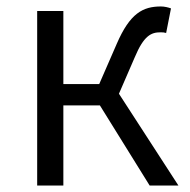

<svg xmlns="http://www.w3.org/2000/svg" viewBox="-20 -574 588 594"><path d="M348 -284 397 -397C425 -464 448 -474 476 -474C484 -474 487 -474 494 -472L509 -548C501 -551 489 -554 478 -554C422 -554 382 -533 341 -438L287 -314H176V-540H95V0H176V-248H289L443 0H532Z"/></svg>

Font: Noto Sans CJK JP DemiLight
Style: Regular
Weight: 350
Designer: Ryoko NISHIZUKA (kana & ideographs); Paul D. Hunt (Latin, Greek & Cyrillic); Wenlong ZHANG (bopomofo); Sandoll Communica
Foundry: Adobe Systems Incorporated
Version: Version 1.004;PS 1.004;hotconv 1.0.82;makeotf.lib2.5.63406